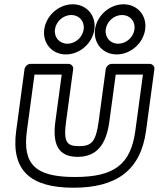

<svg xmlns="http://www.w3.org/2000/svg" viewBox="-20 -836 741 896"><path d="M312.6 -766C349.8 -766 375.5 -736.2 370.5 -699C365.5 -661.8 331.7 -632 294.5 -632C257.2 -632 231.5 -661.8 236.5 -699C241.5 -736.2 275.3 -766 312.6 -766ZM319.3 -816C254.6 -816 195.3 -763.8 186.5 -699C177.8 -634.2 222.9 -582 287.7 -582C352.5 -582 411.8 -634.2 420.5 -699C429.3 -763.8 384.1 -816 319.3 -816ZM549.6 -766C586.8 -766 612.5 -736.2 607.5 -699C602.5 -661.8 568.7 -632 531.5 -632C494.2 -632 468.5 -661.8 473.5 -699C478.5 -736.2 512.3 -766 549.6 -766ZM556.3 -816C491.6 -816 432.3 -763.8 423.5 -699C414.8 -634.2 459.9 -582 524.7 -582C589.5 -582 648.8 -634.2 657.5 -699C666.3 -763.8 621.1 -816 556.3 -816ZM94.4 -513 55.6 -226C30.4 -39.9 122.5 40 322.6 40C522.7 40 636.4 -39.9 661.6 -226L700.4 -513C702.4 -528.1 689.5 -538 678.7 -538H501.7C486.6 -538 474.8 -523.7 473.4 -513L440.4 -269C427.3 -172.6 406 -154 348.8 -154C291.6 -154 275.3 -172.6 288.4 -269L321.4 -513C323.4 -528.1 310.5 -538 299.7 -538H122.7C107.6 -538 95.8 -523.7 94.4 -513ZM141 -488H268L238.4 -269C224.1 -163.4 251.3 -104 342.1 -104C432.8 -104 476.1 -163.4 490.4 -269L520 -488H647L611.6 -226C590.2 -68.1 513.2 -10 329.4 -10C145.5 -10 84.2 -68.1 105.6 -226Z"/></svg>

Font: Hussar Techniczny
Style: Bold 
Weight: 700
Foundry: Cannot Into Space Fonts
Version: Version 0.77